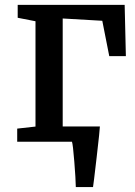

<svg xmlns="http://www.w3.org/2000/svg" viewBox="-20 -575 546 779"><path d="M124 -61.5V-488.8L51.8 -502.9V-555.2H485.8L490.7 -347.2H423.3L395 -490.7L234.4 -500V-62H385.3Q385.3 -50.3 372.1 63.7Q358.9 177.7 357.4 184.1H287.6Q287.1 151.4 281.5 81.1Q275.9 10.7 272 0H49.8V-53.2Z"/></svg>

Font: Merriweather
Style: Regular
Weight: 400
Designer: Eben Sorkin
Foundry: Eben Sorkin
Version: Version 1.584; ttfautohint (v1.8.1)